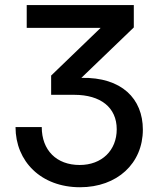

<svg xmlns="http://www.w3.org/2000/svg" viewBox="-20 -748 639 779"><path d="M304.7 11.7C455.6 11.7 559.6 -85 559.6 -222.2C559.6 -347.2 474.1 -435.5 310.1 -432.1L522.9 -636.7V-727.5H88.4V-634.8H387.7V-634.3L187.5 -441.4V-363.3H281.2C388.2 -363.3 453.6 -312 453.6 -223.6C453.6 -137.7 393.1 -78.6 303.2 -78.6C209 -78.6 149.4 -138.7 149.4 -232.4H43C43 -93.3 146.5 11.7 304.7 11.7Z"/></svg>

Font: Inteeer Medium
Style: Regular
Weight: 500
Designer: Rasmus Andersson
Foundry: rsms
Version: Version 4.001;Glyphs 3.4 (3402)